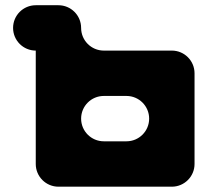

<svg xmlns="http://www.w3.org/2000/svg" viewBox="-20 -714 793 734"><path d="M203.4 -0.3H636.9C684.8 -0.3 723.7 -39.2 723.7 -87V-433.9C723.7 -481.8 684.8 -520.6 636.9 -520.6H376.8C328.9 -520.6 290.1 -559.4 290.1 -607.3C290.1 -655.2 251.3 -694 203.4 -694H116.7C68.8 -694 30 -655.2 30 -607.3C30 -559.4 68.8 -520.6 116.7 -520.6V-87C116.7 -39.2 155.5 -0.3 203.4 -0.3ZM376.8 -347.2H463.5C511.4 -347.2 550.2 -308.4 550.2 -260.5C550.2 -212.6 511.4 -173.8 463.5 -173.8H376.8C328.9 -173.8 290.1 -212.6 290.1 -260.5C290.1 -308.4 328.9 -347.2 376.8 -347.2Z"/></svg>

Font: OpenLukyanov
Style: Regular
Weight: 400
Designer: Michail Lukyanov
Foundry: book-let.ru
Version: Version 2.1